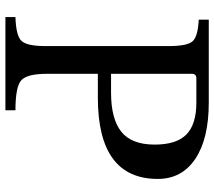

<svg xmlns="http://www.w3.org/2000/svg" viewBox="-62 -748 810 727"><g transform="rotate(90 343.5 -385.0)"><path d="M658 -577Q658 -350 350 -350H260V-157Q260 -82 284.5 -60Q309 -38 398 -38V0H45V-38Q115 -40 135 -60.5Q155 -81 155 -152V-618Q155 -688 137 -708.5Q119 -729 55 -732V-770H369Q506 -770 582 -719Q658 -668 658 -577ZM260 -706V-400H331Q431 -400 479.5 -439Q528 -478 528 -565Q528 -648 489.5 -685.5Q451 -723 369 -723H277Q260 -723 260 -706Z"/></g></svg>

Font: Libre Baskerville
Style: Regular
Weight: 400
Designer: Pablo Impallari, Rodrigo Fuenzalida
Foundry: Pablo Impallari, Rodrigo Fuenzalida
Version: Version 1.000